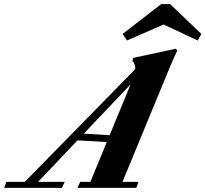

<svg xmlns="http://www.w3.org/2000/svg" viewBox="-87 -913 998 933"><path d="M891.6 -748 873.5 -716.3 708 -793.9 530.3 -716.3 508.8 -748 696.3 -893.1H739.7ZM-66.9 0 -56.2 -29.3H33.7L569.8 -576.7Q571.8 -602.1 556.6 -616.7L561 -631.8L767.6 -676.3L774.4 -667.5Q754.4 -625.5 733.9 -575.7L508.3 -29.3H585.9L575.2 0H289.1L302.7 -29.3H352.1L432.1 -222.7L289.6 -231L98.1 -29.3H227.5L213.9 0ZM547.4 -502.4V-502.9L320.3 -263.7L445.8 -255.9Z"/></svg>

Font: Elstob Grade
Style: Italic
Weight: 400
Italic angle: -20°
Designer: Peter S. Baker
Version: Version 1.015